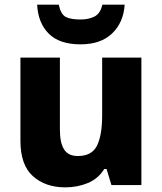

<svg xmlns="http://www.w3.org/2000/svg" viewBox="-20 -797 699 827"><path d="M589 -549V0H460L439 -69H429Q403 -27 358 -8.5Q313 10 261 10Q176 10 122 -38Q68 -86 68 -191V-549H238V-238Q238 -182 256 -153.5Q274 -125 315 -125Q376 -125 398 -170Q420 -215 420 -300V-549ZM517 -777Q512 -700 463 -653Q414 -606 327 -606Q236 -606 190 -652Q144 -698 140 -777H233Q242 -735 263.5 -724Q285 -713 327 -713Q361 -713 386.5 -725.5Q412 -738 421 -777Z"/></svg>

Font: Noto Sans Canadian Aboriginal ExtraBold
Style: Regular
Weight: 800
Designer: Monotype Design Team, Typotheque's Kevin King
Foundry: Monotype Imaging Inc.
Version: Version 2.004; ttfautohint (v1.8.4.7-5d5b)